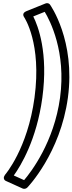

<svg xmlns="http://www.w3.org/2000/svg" viewBox="-20 -920 462 1225"><path d="M11.4 196.1 4.9 208.8C2.5 219.5 7.3 229.8 16.6 234L124.9 283C134 287.1 146.7 284.5 154.9 275.9C157.1 273.7 365.2 57.6 413.2 -297C462.4 -661.6 300.8 -888.1 298.4 -891.5C293 -898.5 281.6 -902.4 270.6 -898L149 -849C116.6 -836 131.8 -814.2 133.7 -810.9C135.4 -808.4 247.1 -644.2 200.2 -297C155.9 30.2 12.5 194.9 11.4 196.1ZM133.8 229.3 68 199.6C112.2 138.1 213.7 -27.6 250.2 -297C288.8 -582.7 223.3 -753.5 192.3 -815.1L265.3 -844.5C298.5 -789.7 402.8 -589.9 363.2 -297C324.8 -13.5 178 177.4 133.8 229.3Z"/></svg>

Font: Hussar Techniczny
Style: Bold 
Weight: 700
Foundry: Cannot Into Space Fonts
Version: Version 0.77